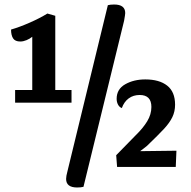

<svg xmlns="http://www.w3.org/2000/svg" viewBox="-20 -740 845 851"><path d="M47 -285V-341H123V-577Q112 -568 97.5 -562Q83 -556 70 -556Q47 -556 38 -570Q29 -584 29 -609Q67 -620 112.5 -640Q158 -660 190 -680L225 -670V-341H297V-285ZM486 -720Q535 -720 535 -682Q535 -676 530 -648L350 88Q339 91 322 91Q273 91 273 53Q273 41 279 19L458 -717Q469 -720 486 -720ZM756 -276Q756 -246 744 -221Q732 -196 707.5 -169.5Q683 -143 631 -93Q624 -88 617 -82Q610 -76 601 -70L762 -72L759 0H499L495 -52L582 -141Q614 -172 632.5 -202.5Q651 -233 651 -266Q651 -319 599 -319Q571 -319 550.5 -304Q530 -289 520 -261Q509 -265 503 -276.5Q497 -288 497 -302Q497 -345 535 -366.5Q573 -388 624 -388Q686 -388 721 -360.5Q756 -333 756 -276Z"/></svg>

Font: Sansita Medium
Style: Regular
Weight: 500
Designer: Pablo Cosgaya
Foundry: Omnibus-Type
Version: Version 1.006